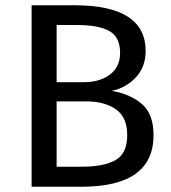

<svg xmlns="http://www.w3.org/2000/svg" viewBox="-20 -709 648 729"><path d="M404 -364Q475 -352 519 -314Q563 -276 563 -196Q563 0 290 0H100V-689H263Q533 -689 533 -515Q533 -455 495.5 -415Q458 -375 404 -364ZM273 -614H195V-397H299Q359 -397 397.5 -426Q436 -455 436 -508Q436 -568 395.5 -591Q355 -614 273 -614ZM290 -76Q374 -76 418.5 -101Q463 -126 463 -196Q463 -264 420 -294Q377 -324 308 -324H195V-76Z"/></svg>

Font: Fira Sans
Style: Regular
Weight: 400
Designer: Carrois Corporate & Edenspiekermann AG
Foundry: Carrois Corporate GbR & Edenspiekermann AG
Version: Version 4.106;PS 004.106;hotconv 1.0.70;makeotf.lib2.5.58329